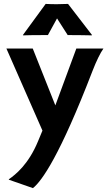

<svg xmlns="http://www.w3.org/2000/svg" viewBox="-20 -762 557 996"><path d="M27.3 167 24.9 169.9 150.9 213.9C197.8 176.3 290.5 45.4 459.5 -393.1C479.5 -444.8 500 -486.8 516.6 -510.3H376L267.1 -215.3L149.9 -510.3H13.2L200.2 -84.5L177.7 -30.3C127.4 92.3 59.1 144.5 27.3 167ZM100.1 -578.6C120.6 -579.6 168.9 -580.1 228.5 -580.1L275.9 -666.5L331.1 -580.1C378.4 -580.1 436 -579.1 455.6 -578.6L457.5 -580.1L333 -741.7C325.7 -741.2 284.2 -740.2 273.9 -740.2C261.7 -740.2 227.1 -740.7 216.8 -741.7L98.6 -580.1Z"/></svg>

Font: HammersmithOne
Style: Regular
Weight: 400
Designer: Nicole Fally
Foundry: Nicole Fally
Version: Version 1.003